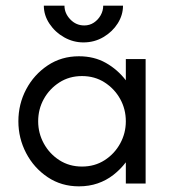

<svg xmlns="http://www.w3.org/2000/svg" viewBox="-20 -649 605 679"><path d="M259 10Q197 10 148.5 -22.5Q100 -55 72.5 -107.5Q45 -160 45 -220Q45 -281 72.5 -333Q100 -385 148.5 -417.5Q197 -450 259 -450Q313 -450 354.5 -426.5Q396 -403 425 -365V-440H495V0H425V-75Q406 -50 381 -30.5Q356 -11 325.5 -0.5Q295 10 259 10ZM270 -60Q315 -60 350 -82.5Q385 -105 405 -141.5Q425 -178 425 -220Q425 -263 405 -299Q385 -335 350 -357.5Q315 -380 270 -380Q225 -380 190 -357.5Q155 -335 135 -299Q115 -263 115 -220Q115 -178 135 -141.5Q155 -105 190 -82.5Q225 -60 270 -60ZM415 -629Q415 -596 396.5 -566.5Q378 -537 346 -518Q314 -499 275 -499Q239 -499 207 -517Q175 -535 155 -565Q135 -595 135 -629H208Q208 -602 228.5 -580.5Q249 -559 278 -559Q297 -559 312 -569Q327 -579 336 -595Q345 -611 345 -629Z"/></svg>

Font: Teachers
Style: Regular
Weight: 400
Designer: Alfredo Marco Pradil, Chank Diesel
Version: Version 1.001